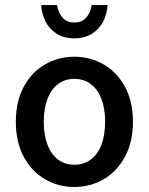

<svg xmlns="http://www.w3.org/2000/svg" viewBox="-20 -726 587 758"><path d="M273.4 12.2Q210.4 12.2 157.7 -18.3Q105 -48.8 73.7 -107.2Q42.5 -165.5 42.5 -245.1Q42.5 -325.2 73.7 -383.3Q105 -441.4 157.7 -471.7Q210.4 -502 273.4 -502Q336.4 -502 389.2 -471.7Q441.9 -441.4 473.4 -383.3Q504.9 -325.2 504.9 -245.1Q504.9 -165.5 473.4 -107.2Q441.9 -48.8 389.2 -18.3Q336.4 12.2 273.4 12.2ZM273.4 -414.6Q235.8 -414.6 208.7 -393.8Q181.6 -373 167.2 -335Q152.8 -296.9 152.8 -245.1Q152.8 -193.8 167.2 -155.5Q181.6 -117.2 208.7 -96.4Q235.8 -75.7 273.4 -75.7Q311.5 -75.7 338.9 -96.4Q366.2 -117.2 380.6 -155.5Q395 -193.8 395 -245.1Q395 -296.9 380.6 -335Q366.2 -373 338.9 -393.8Q311.5 -414.6 273.4 -414.6ZM341.8 -706.1H404.8Q402.8 -671.9 387.9 -642.1Q373 -612.3 344.2 -593.5Q315.4 -574.7 273.4 -574.7Q231.4 -574.7 202.6 -593.5Q173.8 -612.3 159.2 -642.1Q144.5 -671.9 142.6 -706.1H205.1Q209.5 -676.3 226.6 -656.7Q243.7 -637.2 273.4 -637.2Q303.2 -637.2 320.6 -656.7Q337.9 -676.3 341.8 -706.1Z"/></svg>

Font: Varta
Style: Bold
Weight: 700
Designer: Joana Correia, Viktoriya Grabowska, Eben Sorkin
Foundry: Sorkin Type
Version: Version 1.002; ttfautohint (v1.3) -l 8 -r 24 -G 200 -x 12 -H